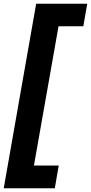

<svg xmlns="http://www.w3.org/2000/svg" viewBox="-29 -830 488 1030"><path d="M-9 180 165 -810H439L418 -689H285L153 58H286L265 180Z"/></svg>

Font: DM Sans 16pt Black
Style: Italic
Weight: 900
Italic angle: -10°
Version: Version 4.004;gftools[0.9.30]